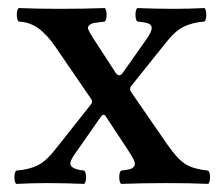

<svg xmlns="http://www.w3.org/2000/svg" viewBox="-20 -452 554 474"><path d="M20 2Q15.6 -2.4 15.6 -14.4Q15.6 -26.4 20 -30.8Q50.3 -33.2 71.8 -43.2Q93.3 -53.2 117.2 -84L204.1 -193.8Q210.4 -201.2 204.1 -209L117.2 -335.9Q95.7 -367.2 74.5 -382.3Q53.2 -397.5 25.9 -398.9Q21.5 -403.3 21.5 -415.5Q21.5 -427.7 25.9 -432.1Q73.7 -430.2 125 -430.2Q189 -430.2 238.8 -432.1Q243.2 -427.7 243.2 -415.5Q243.2 -403.3 238.8 -398.9Q219.2 -396.5 212.2 -395.3Q205.1 -394 200.2 -389.6Q195.3 -385.3 198.2 -378.4Q201.2 -371.6 210 -357.9L265.1 -272.9Q273.9 -260.3 282.2 -271L342.8 -356.9Q354 -373.5 354.5 -381.8Q355 -390.1 347.2 -393.6Q339.4 -397 318.8 -398.9Q314.5 -403.3 314.5 -415.5Q314.5 -427.7 318.8 -432.1Q366.7 -430.2 409.2 -430.2Q444.8 -430.2 484.9 -432.1Q489.3 -427.7 489.3 -415.5Q489.3 -403.3 484.9 -398.9Q455.1 -396.5 433.8 -386.2Q412.6 -376 389.2 -346.2L303.2 -238.8Q298.8 -232.4 304.2 -224.1L393.1 -95.2Q419.9 -57.1 439.7 -45.7Q459.5 -34.2 494.1 -30.8Q498.5 -26.4 498.5 -14.4Q498.5 -2.4 494.1 2Q450.2 0 390.1 0Q332.5 0 278.8 2Q274.4 -2.4 274.4 -14.4Q274.4 -26.4 278.8 -30.8Q293.9 -32.7 300 -34.2Q306.2 -35.6 310.5 -40.5Q314.9 -45.4 311.3 -54.7Q307.6 -64 296.9 -80.1L242.2 -163.1Q238.8 -168.9 235.4 -168.7Q231.9 -168.5 227.1 -161.1L164.1 -70.8Q156.2 -59.6 154.3 -52.2Q152.3 -44.9 157 -40.8Q161.6 -36.6 168.5 -34.4Q175.3 -32.2 188 -30.8Q192.4 -26.4 192.4 -14.4Q192.4 -2.4 188 2Q140.1 0 95.2 0Q60.1 0 20 2Z"/></svg>

Font: Common Serif Medium
Style: Regular
Weight: 500
Designer: Philipp H. Poll, Khaled Hosny
Foundry: Stefan Peev, Context Ltd.
Version: Version 1.026